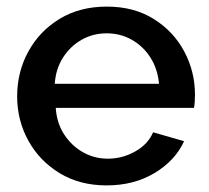

<svg xmlns="http://www.w3.org/2000/svg" viewBox="-20 -552 635 582"><path d="M303 10Q222 10 161 -27Q100 -64 66 -125.5Q32 -187 32 -260Q32 -334 66 -396Q100 -458 161 -495Q222 -532 304 -532Q386 -532 446 -494.5Q506 -457 538.5 -396Q571 -335 571 -265Q571 -240 568 -225H149Q152 -179 174.5 -144.5Q197 -110 231.5 -90.5Q266 -71 307 -71Q351 -71 390 -93Q429 -115 444 -151L538 -124Q511 -65 448.5 -27.5Q386 10 303 10ZM146 -298H462Q458 -343 436 -377.5Q414 -412 379.5 -431.5Q345 -451 303 -451Q262 -451 227.5 -431.5Q193 -412 171 -377.5Q149 -343 146 -298Z"/></svg>

Font: Raleway SemiBold
Style: Regular
Weight: 600
Designer: Matt McInerney, Pablo Impallari, Rodrigo Fuenzalida
Foundry: Matt McInerney, Pablo Impallari, Rodrigo Fuenzalida
Version: Version 4.026